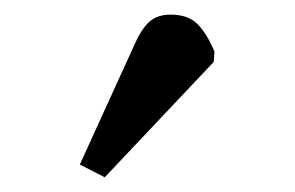

<svg xmlns="http://www.w3.org/2000/svg" viewBox="-20 -817 405 264"><path d="M164.1 -753.9Q173.8 -776.4 184.8 -786.6Q195.8 -796.9 214.8 -796.9Q238.3 -796.9 251.2 -784.2Q264.2 -771.5 274.9 -746.1L273.9 -731.9L124 -573.2L89.8 -590.8Z"/></svg>

Font: Literata Book
Style: Italic
Weight: 400
Italic angle: -3°
Designer: Latin by Veronika Burian and Jose Scaglione. Greek by Irene Vlachou. Cyrillic by Vera Evstafieva
Foundry: TypeTogether
Version: Version 1.003;PS 001.003;hotconv 1.0.88;makeotf.lib2.5.64775